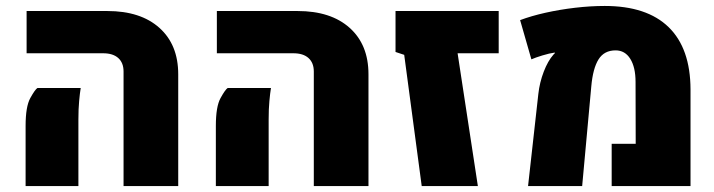

<svg xmlns="http://www.w3.org/2000/svg" viewBox="-20 -628 2411 648"><path d="M397 0V-386.7Q397 -416 379.2 -432.1Q361.3 -448.2 328.1 -448.2H69.8V-590.8H342.3Q454.6 -590.8 518.1 -533.9Q581.5 -477.1 581.5 -377.4V0ZM66.4 0V-203.1Q66.4 -268.6 82.3 -297.1Q98.1 -325.7 106.4 -331.1H252.4Q249.5 -313.5 247.1 -286.9Q244.6 -260.3 244.6 -224.6V0Z M1039.1 0V-386.7Q1039.1 -416 1021.2 -432.1Q1003.4 -448.2 970.2 -448.2H711.9V-590.8H984.4Q1096.7 -590.8 1160.2 -533.9Q1223.6 -477.1 1223.6 -377.4V0ZM708.5 0V-203.1Q708.5 -268.6 724.4 -297.1Q740.2 -325.7 748.5 -331.1H894.5Q891.6 -313.5 889.2 -286.9Q886.7 -260.3 886.7 -224.6V0Z M1403.3 0 1344.2 -442.9 1314.9 -452.6V-590.8H1663.1V-448.2H1524.4L1592.8 0Z M1762.2 0 1796.9 -311Q1801.3 -350.1 1815.2 -386.2Q1829.1 -422.4 1847.7 -443.4Q1848.6 -444.3 1850.1 -446Q1851.6 -447.8 1852.5 -448.2V-450.7Q1834.5 -448.2 1810.5 -440.9Q1786.6 -433.6 1773.4 -427.7L1735.4 -560.1Q1772.9 -574.2 1821 -585Q1869.1 -595.7 1920.9 -601.8Q1972.7 -607.9 2021 -607.9Q2163.1 -607.9 2236.6 -536.4Q2310.1 -464.8 2310.5 -326.2V0H2044.4V-142.6H2125.5L2125 -351.6Q2125 -400.9 2107.2 -429.4Q2089.4 -458 2057.6 -458Q2019 -458 2000 -427.5Q1981 -397 1975.6 -336.4L1944.8 0Z"/></svg>

Font: Heebo Black
Style: Regular
Weight: 900
Designer: Oded Ezer
Foundry: Ezer Type House
Version: Version 3.100